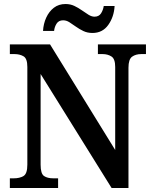

<svg xmlns="http://www.w3.org/2000/svg" viewBox="-20 -935 764 955"><path d="M29 0V-48H48Q78 -48 97 -59.5Q116 -71 116 -116V-602Q116 -644 97 -655Q78 -666 52 -666H29V-714H229L553 -189V-602Q553 -642 534.5 -654Q516 -666 490 -666H467V-714H706V-666H683Q655 -666 637 -653Q619 -640 619 -598V0H535L182 -567V-116Q182 -71 199 -59.5Q216 -48 245 -48H269V0ZM440 -771Q415 -771 395 -780.5Q375 -790 357.5 -802.5Q340 -815 325 -824.5Q310 -834 294 -834Q272 -834 261.5 -817.5Q251 -801 249 -781H194Q196 -817 210 -847.5Q224 -878 248 -896.5Q272 -915 306 -915Q330 -915 350 -905.5Q370 -896 387.5 -883.5Q405 -871 420.5 -861.5Q436 -852 450 -852Q472 -852 482.5 -868.5Q493 -885 496 -905H550Q547 -851 518.5 -811Q490 -771 440 -771Z"/></svg>

Font: Noto Serif Ethiopic SemiCondensed SemiBold
Style: Regular
Weight: 600
Width: 4
Designer: Monotype Design Team
Foundry: Monotype Imaging Inc.
Version: Version 2.102; ttfautohint (v1.8.4.7-5d5b)